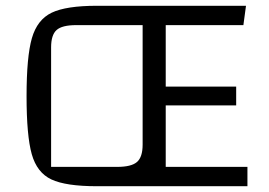

<svg xmlns="http://www.w3.org/2000/svg" viewBox="-20 -645 930 665"><path d="M837 -67V0H316Q208 0 158 -23.5Q108 -47 90 -111Q72 -175 72 -312Q72 -449 90.5 -513Q109 -577 159 -601Q209 -625 316 -625H832L823 -558H554V-345H798V-280H554V-67ZM474 -558H244Q195 -558 176 -541Q157 -524 157 -481V-67H386Q435 -67 454.5 -84Q474 -101 474 -144Z"/></svg>

Font: Changa Light
Style: Regular
Weight: 300
Designer: Eduardo Rodriguez Tunni
Foundry: Eduardo Rodriguez Tunni
Version: Version 2.002; ttfautohint (v1.5) -l 8 -r 50 -G 110 -x 14 -H